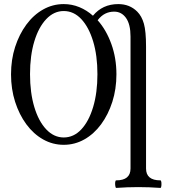

<svg xmlns="http://www.w3.org/2000/svg" viewBox="-20 -696 841 940"><path d="M292 13Q238 13 191 -13.5Q144 -40 109 -87.5Q74 -135 54 -197.5Q34 -260 34 -332Q34 -404 54 -466Q74 -528 109 -575.5Q144 -623 191 -649.5Q238 -676 292 -676Q332 -676 368.5 -661Q405 -646 435 -619Q482 -676 559 -676Q615 -676 652 -639Q674 -617 684.5 -580Q695 -543 695 -468V129Q695 187 765 187Q769 187 770 196Q771 205 770 214.5Q769 224 765 224Q738 222 711 221Q684 220 657 220Q630 220 603 221Q576 222 549 224Q546 224 544.5 214.5Q543 205 544 196Q545 187 549 187Q619 187 619 129V-517Q619 -577 597 -608Q575 -639 539 -639Q515 -639 495 -629Q475 -619 458 -597Q500 -550 525 -481Q550 -412 550 -332Q550 -260 530 -197.5Q510 -135 475 -87.5Q440 -40 393 -13.5Q346 13 292 13ZM292 -23Q341 -23 378 -62.5Q415 -102 436 -172Q457 -242 457 -333Q457 -424 436 -493.5Q415 -563 378 -602.5Q341 -642 292 -642Q244 -642 206.5 -602.5Q169 -563 148 -493.5Q127 -424 127 -333Q127 -242 148 -172Q169 -102 206.5 -62.5Q244 -23 292 -23Z"/></svg>

Font: Junicode Two Beta Condensed
Style: Regular
Weight: 400
Width: 3
Designer: Peter S. Baker
Foundry: Briery Creek Software
Version: Version 1.053; ttfautohint (v1.8.4)